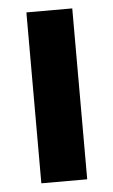

<svg xmlns="http://www.w3.org/2000/svg" viewBox="-45 -578 361 611"><g transform="rotate(-5 135.5 -273.0)"><path d="M62.5 0V-545.9H209V0Z"/></g></svg>

Font: Inter
Style: Bold
Weight: 700
Designer: Rasmus Andersson
Foundry: rsms
Version: Version 4.001;git-9221beed3